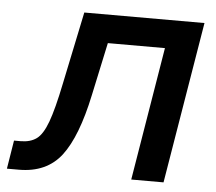

<svg xmlns="http://www.w3.org/2000/svg" viewBox="-78 -563 687 610"><g transform="rotate(5 265.5 -258.0)"><path d="M-34.7 0 -20 -90.8H1Q31.7 -90.8 51.5 -105Q71.3 -119.1 86.7 -160.9Q102.1 -202.6 119.1 -286.1L167 -515.6H550.3L464.8 0H361.8L432.1 -425.3H250L213.9 -256.8Q185.5 -122.1 138.7 -61Q91.8 0 3.4 0Z"/></g></svg>

Font: Inter Display Medium
Style: Italic
Weight: 500
Italic angle: -9.39999°
Designer: Rasmus Andersson
Foundry: rsms
Version: Version 4.000;git-a52131595